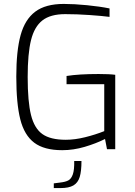

<svg xmlns="http://www.w3.org/2000/svg" viewBox="-20 -760 689 978"><path d="M63 -370Q63 -501 85 -581Q107 -661 159.5 -700.5Q212 -740 305 -740Q358 -740 423.5 -733.5Q489 -727 538 -717V-674Q500 -679 435.5 -683.5Q371 -688 312 -688Q237 -688 196 -656Q155 -624 138 -555.5Q121 -487 121 -368Q121 -242 138 -174Q155 -106 196 -77Q237 -48 315 -48Q361 -48 413.5 -61Q466 -74 511 -92V-331H319V-373Q382 -383 482 -383Q538 -383 567 -379V0H525L515 -52Q469 -29 411.5 -12Q354 5 297 5Q205 5 154.5 -33Q104 -71 83.5 -151.5Q63 -232 63 -370ZM254 174 285 170Q313 167 328 159Q343 151 351 128Q359 105 358 60H395Q395 112 386 141.5Q377 171 354 184.5Q331 198 288 198H254Z"/></svg>

Font: Exo Light
Style: Regular
Weight: 300
Designer: Natanael Gama
Foundry: Natanael Gama
Version: Version 1.500; ttfautohint (v1.6)